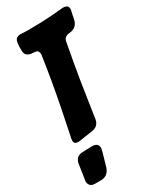

<svg xmlns="http://www.w3.org/2000/svg" viewBox="-257 -792 910 1113"><g transform="rotate(-30 198.0 -235.5)"><path d="M66 -5Q37 -5 37 -29L38 -40Q47 -80 74 -216Q109 -391 132 -552Q132 -565 127.5 -573Q123 -581 109 -582.5Q95 -584 82 -585Q44 -591 44 -627V-657Q44 -664 45 -667Q46 -670 46 -677Q49 -714 86 -714Q112 -712 138 -712Q225 -712 293 -717L374 -724Q389 -724 399.5 -719Q410 -714 410 -697Q410 -693 410 -691.5Q410 -690 397 -630Q393 -609 377.5 -594.5Q362 -580 335 -578Q299 -575 294 -544Q267 -400 252 -307Q237 -214 216 -70Q209 -28 167 -20ZM66 253H27Q5 253 -4.5 241.5Q-14 230 -14 216Q-14 209 -10 188L1 114Q7 58 57 58L87 57Q112 57 120 56Q161 56 161 90Q161 103 140 171L130 206Q113 253 66 253Z"/></g></svg>

Font: Bangerz
Style: Bold
Weight: 700
Designer: vernon adams
Foundry: Vernon Adams
Version: Version 2.10;February 7, 2025;FontCreator 13.0.0.2683 64-bit